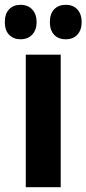

<svg xmlns="http://www.w3.org/2000/svg" viewBox="-53 -777 359 797"><path d="M199 0H54V-550H199ZM-33 -685Q-33 -720 -15 -738.5Q3 -757 32 -757Q63 -757 81 -737.5Q99 -718 99 -685Q99 -653 81 -633.5Q63 -614 32 -614Q3 -614 -15 -632.5Q-33 -651 -33 -685ZM154 -685Q154 -720 172 -738.5Q190 -757 220 -757Q251 -757 268.5 -737.5Q286 -718 286 -685Q286 -653 268.5 -633.5Q251 -614 220 -614Q189 -614 171.5 -633Q154 -652 154 -685Z"/></svg>

Font: Noto Sans Myanmar UI ExtraCondensed ExtraBold
Style: Regular
Weight: 800
Width: 2
Designer: Monotype Design Team
Foundry: Monotype Imaging Inc.
Version: Version 2.103; ttfautohint (v1.8.4.7-5d5b)